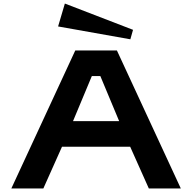

<svg xmlns="http://www.w3.org/2000/svg" viewBox="-20 -1061 1082 1081"><path d="M638.2 -776.9 998 0H817.9L712.9 -234.9H329.1L224.1 0H43.9L403.8 -776.9ZM650.9 -378.9 544.9 -632.8H497.1L391.1 -378.9ZM307.1 -912.1 345.2 -1041 729 -893.1 713.9 -839.8Z"/></svg>

Font: Sporting Grotesque
Style: Gras
Weight: 700
Designer: Lucas LE BIHAN
Foundry: Lucas LE BIHAN
Version: Version 1.001